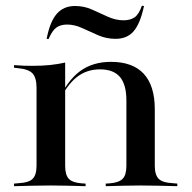

<svg xmlns="http://www.w3.org/2000/svg" viewBox="-20 -640 659 660"><path d="M154.8 -2.4Q121 -2.4 92.3 -1.6Q63.7 -0.8 28.2 0V-8.9L46 -10.5Q79 -12.1 92.3 -25.4Q105.6 -38.7 105.6 -70.2V-207.3H204V-70.2Q204 -38.7 216.5 -25.4Q229 -12.1 261.3 -9.7L274.2 -8.9V0Q240.3 -0.8 212.9 -1.6Q185.5 -2.4 154.8 -2.4ZM105.6 -207.3V-337.9Q105.6 -372.6 91.9 -387.5Q78.2 -402.4 41.9 -405.6L28.2 -407.3V-416.1Q50 -414.5 62.9 -414.1Q75.8 -413.7 91.9 -413.7Q124.2 -413.7 152 -416.5Q179.8 -419.4 204 -425V-416.1V-207.3ZM414.5 -207.3V-294.4Q414.5 -349.2 392.3 -375.4Q370.2 -401.6 323.4 -401.6Q277.4 -401.6 243.1 -374.2Q208.9 -346.8 180.6 -287.1L179.8 -292.7Q210.5 -362.1 254.4 -394.8Q298.4 -427.4 361.3 -427.4Q436.3 -427.4 474.2 -386.3Q512.1 -345.2 512.1 -264.5V-207.3ZM462.9 -2.4Q432.3 -2.4 404.8 -1.6Q377.4 -0.8 343.5 0V-8.9L356.5 -9.7Q388.7 -12.1 401.6 -25.4Q414.5 -38.7 414.5 -70.2V-207.3H512.1V-70.2Q512.1 -38.7 525.4 -25.4Q538.7 -12.1 571.8 -10.5L589.5 -8.9V0Q554 -0.8 525.4 -1.6Q496.8 -2.4 462.9 -2.4ZM377.4 -506.5Q345.2 -506.5 316.9 -519Q288.7 -531.5 262.5 -543.5Q236.3 -555.6 210.5 -555.6Q188.7 -555.6 174.2 -545.6Q159.7 -535.5 146.8 -505.6L140.3 -506.5Q151.6 -565.3 175 -592.3Q198.4 -619.4 237.9 -619.4Q269.4 -619.4 296.8 -606.9Q324.2 -594.4 351.2 -582.3Q378.2 -570.2 404.8 -570.2Q427.4 -570.2 442.3 -580.2Q457.3 -590.3 467.7 -620.2L475 -619.4Q462.1 -558.9 439.5 -532.7Q416.9 -506.5 377.4 -506.5Z"/></svg>

Font: Playfair 144pt SemiExpanded SemiBold
Style: Regular
Weight: 600
Width: 6
Designer: Claus Eggers Sørensen
Foundry: Claus Eggers Sørensen
Version: Version 2.203